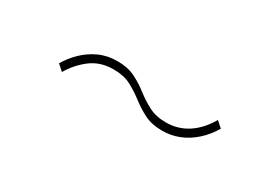

<svg xmlns="http://www.w3.org/2000/svg" viewBox="-2 -681 774 531"><g transform="rotate(30 385.0 -415.5)"><path d="M486 -363Q452.5 -363 428.8 -375Q405 -387 384.5 -403Q364 -419 341 -431Q318 -443 286 -443Q243 -443 213 -419.8Q183 -396.5 165 -365L146 -382Q159.5 -405 179.5 -424.5Q199.5 -444 225.5 -456Q251.5 -468 283.5 -468Q317 -468 340.8 -456Q364.5 -444 385 -428Q405.5 -412 428.5 -400Q451.5 -388 483.5 -388Q521.5 -388 552.5 -408.2Q583.5 -428.5 605 -466L624 -449Q608 -422 586.5 -402.8Q565 -383.5 539.5 -373.2Q514 -363 486 -363Z"/></g></svg>

Font: Spartan Thin Thin
Style: Regular
Weight: 250
Version: Version 1.004